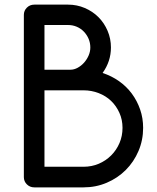

<svg xmlns="http://www.w3.org/2000/svg" viewBox="-20 -794 677 829"><path d="M341 15H128Q109 15 96 2Q83 -11 83 -29V-730Q83 -748 96 -761Q109 -774 128 -774H274Q312 -774 346 -759.5Q380 -745 405 -720Q430 -695 444.5 -661Q459 -627 459 -589Q459 -529 423 -479Q462 -466 494 -443.5Q526 -421 549 -390Q572 -359 585 -321.5Q598 -284 598 -242Q598 -189 578 -142Q558 -95 523 -60Q488 -25 441 -5Q394 15 341 15ZM274 -686H172V-493H284Q300 -493 315.5 -501.5Q331 -510 343 -523.5Q355 -537 362.5 -554Q370 -571 370 -589Q370 -609 362.5 -626.5Q355 -644 342 -657.5Q329 -671 311.5 -678.5Q294 -686 274 -686ZM341 -404H172V-74H341Q376 -74 406.5 -87Q437 -100 460 -123Q483 -146 496 -176.5Q509 -207 509 -242Q509 -277 495.5 -307Q482 -337 459.5 -358.5Q437 -380 406 -392Q375 -404 341 -404Z"/></svg>

Font: Hanken
Style: Book
Weight: 400
Designer: Alfredo Marco Pradil
Foundry: Hanken Design Co.
Version: Version 2.06 2014